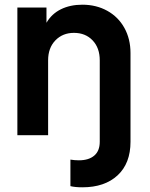

<svg xmlns="http://www.w3.org/2000/svg" viewBox="-20 -576 640 818"><path d="M280 217V104Q298 107 316 107Q358 107 381.5 87Q405 67 405 28V-319Q405 -372 374.5 -404Q344 -436 295 -436Q247 -436 216 -404Q185 -372 185 -319V0H54V-544H178V-479Q200 -517 239.5 -536.5Q279 -556 331 -556Q390 -556 437 -530Q484 -504 510 -457Q536 -410 536 -350V28Q536 120 481 171Q426 222 331 222Q300 222 280 217Z"/></svg>

Font: Evergrow Sans
Style: Bold
Weight: 700
Foundry: 10Web
Version: Version 1.000